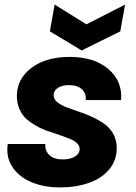

<svg xmlns="http://www.w3.org/2000/svg" viewBox="-20 -816 598 844"><path d="M493.2 -165Q493.2 -111.3 460.4 -71.8Q427.7 -32.2 371.3 -12.2Q314.9 7.8 243.2 7.8Q171.4 7.8 116.2 -16.1Q61 -40 33.2 -84Q5.4 -127.9 14.2 -183.1H179.2Q177.2 -151.9 197.8 -133.5Q218.3 -115.2 255.9 -115.2Q287.6 -115.2 308.8 -127.4Q330.1 -139.6 330.1 -161.1Q330.1 -175.3 318.1 -186.8Q306.2 -198.2 286.9 -205.8Q267.6 -213.4 242.7 -222.2Q217.8 -231 192.1 -239.3Q166.5 -247.6 141.6 -261.5Q116.7 -275.4 97.4 -292Q78.1 -308.6 66.2 -335Q54.2 -361.3 54.2 -394Q54.2 -469.2 118.2 -517.6Q182.1 -565.9 286.1 -565.9Q394.5 -565.9 456.8 -512.2Q519 -458.5 512.2 -376H356.9Q359.4 -406.2 339.4 -424.1Q319.3 -441.9 282.2 -441.9Q252.9 -441.9 234.4 -429.7Q215.8 -417.5 215.8 -397Q215.8 -380.4 231.2 -367.4Q246.6 -354.5 271 -345Q295.4 -335.4 325 -325.7Q354.5 -315.9 384 -302.5Q413.6 -289.1 438 -272Q462.4 -254.9 477.8 -227.5Q493.2 -200.2 493.2 -165ZM359.9 -709 529.8 -795.9 508.8 -678.2 338.9 -594.2 199.2 -678.2 220.2 -795.9Z"/></svg>

Font: Poppins
Style: Bold Italic
Weight: 700
Italic angle: -10°
Designer: Ninad Kale (Devanagari), Jonny Pinhorn (Latin)
Foundry: Indian Type Foundry
Version: Version 3.200;PS 1.000;hotconv 16.6.54;makeotf.lib2.5.65590